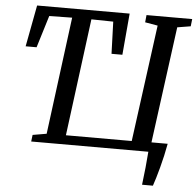

<svg xmlns="http://www.w3.org/2000/svg" viewBox="-60 -804 1072 1049"><g transform="rotate(5 476.0 -280.0)"><path d="M757.5 182.5Q770 83.5 776 0H133.5L138 -36.5L214 -49.5L297.5 -693.5L172 -691.5L118 -515.5H58L101 -743H608.5L588.5 -515.5H529L523 -691.5L403 -693.5L319.5 -50.5H680.5L766.5 -691L697 -703L701 -743H951.5L947 -703L874 -691L788.5 -52.5H877.5Q865.5 13.5 848 78.8Q830.5 144 817 182.5Z"/></g></svg>

Font: Merriweather Text
Style: Italic
Weight: 400
Italic angle: -7.8°
Designer: Eben Sorkin
Foundry: Eben Sorkin
Version: Version 2.100